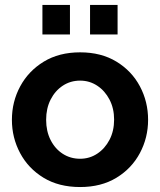

<svg xmlns="http://www.w3.org/2000/svg" viewBox="-20 -744 646 774"><path d="M303 10Q217 10 155.5 -27.5Q94 -65 61 -127Q28 -189 28 -261Q28 -334 61.5 -396Q95 -458 156.5 -495.5Q218 -533 303 -533Q388 -533 449.5 -495.5Q511 -458 544 -396Q577 -334 577 -261Q577 -189 544 -127Q511 -65 449.5 -27.5Q388 10 303 10ZM166 -261Q166 -215 184 -179.5Q202 -144 233 -124Q264 -104 303 -104Q341 -104 372 -124.5Q403 -145 421.5 -180.5Q440 -216 440 -262Q440 -307 421.5 -342.5Q403 -378 372 -398.5Q341 -419 303 -419Q264 -419 233 -398.5Q202 -378 184 -342.5Q166 -307 166 -261ZM151 -605V-724H262V-605ZM343 -605V-724H454V-605Z"/></svg>

Font: Raleway
Style: Bold
Weight: 700
Designer: Matt McInerney, Pablo Impallari, Rodrigo Fuenzalida
Foundry: Matt McInerney, Pablo Impallari, Rodrigo Fuenzalida
Version: Version 4.026